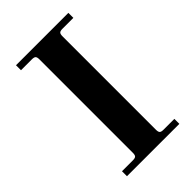

<svg xmlns="http://www.w3.org/2000/svg" viewBox="-216 -792 871 871"><g transform="rotate(-45 220.0 -356.0)"><path d="M62 0H398V-32H328C318.7 -32 312.3 -33.7 309 -37C305.7 -40.3 304 -46.7 304 -56V-656C304 -665.3 305.7 -671.7 309 -675C312.3 -678.3 318.7 -680 328 -680H398V-712H62V-680H132C141.3 -680 147.7 -678.3 151 -675C154.3 -671.7 156 -665.3 156 -656V-56C156 -46.7 154.3 -40.3 151 -37C147.7 -33.7 141.3 -32 132 -32H62Z"/></g></svg>

Font: Km Standard TT
Style: Bold
Weight: 700
Designer: Alexey Kryukov <alexios@thessalonica.org.ru>
Version: Version 2.0.2